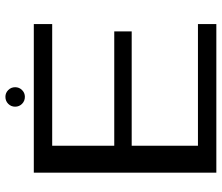

<svg xmlns="http://www.w3.org/2000/svg" viewBox="-75 -745 820 710"><g transform="rotate(-90 335.0 -390.0)"><path d="M51.5 0V-675H601V-607H151V-377.5H574V-313H151V-68H601V0ZM332 -708Q316.5 -708 306 -718.5Q295.5 -729 295.5 -744Q295.5 -759 306 -769.5Q316.5 -780 332 -780Q346.5 -780 357 -769.5Q367.5 -759 367.5 -744Q367.5 -729 357 -718.5Q346.5 -708 332 -708Z"/></g></svg>

Font: Anybody ExtraExpanded
Style: Regular
Weight: 400
Width: 8
Designer: Tyler Finck
Foundry: Etcetera Type Company
Version: Version 1.010; ttfautohint (v1.8.3) -l 8 -r 50 -G 200 -x 14 